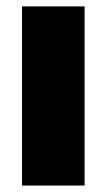

<svg xmlns="http://www.w3.org/2000/svg" viewBox="-20 -575 329 595"><path d="M48.3 -555.2H242.2V0H48.3Z"/></svg>

Font: Estedad-FD Black
Style: Regular
Weight: 900
Designer: Amin Abedi
Version: Version 7.3